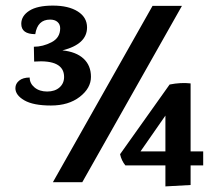

<svg xmlns="http://www.w3.org/2000/svg" viewBox="-20 -651 780 686"><path d="M706 -110V-60H661V10L571 15V-60H428Q414 -77 409 -100L586 -349Q626 -357 661 -353V-110ZM571 -110V-238L482 -110ZM525 -630H630L274 0H169ZM195 -550Q195 -564 185.5 -572.5Q176 -581 159 -581Q114 -581 106 -529Q56 -529 56 -566Q56 -594 84.5 -612.5Q113 -631 169 -631Q225 -631 258 -610Q291 -589 291 -553Q291 -493 203 -471Q252 -466 278.5 -441.5Q305 -417 305 -376.5Q305 -336 265 -305Q225 -274 162 -274Q99 -274 67 -292.5Q35 -311 35 -336Q35 -352 48.5 -363Q62 -374 86 -374Q86 -353 103.5 -338.5Q121 -324 148.5 -324Q176 -324 192.5 -338.5Q209 -353 209 -376Q209 -439 102 -431L101 -484Q133 -484 164 -500Q195 -516 195 -550Z"/></svg>

Font: Karma
Style: Bold
Weight: 700
Designer: Joana Correia
Foundry: Indian Type Foundry
Version: Version 1.202;PS 1.0;hotconv 1.0.78;makeotf.lib2.5.61930; tt